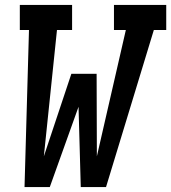

<svg xmlns="http://www.w3.org/2000/svg" viewBox="-20 -755 691 775"><path d="M79 0 97 -634H60V-735H271V-634H210L157 -124L268 -457H370L371 -124L488 -634H440V-735H651V-634H601L408 0H306L297 -324L181 0Z"/></svg>

Font: Iosevka Slab Extended Oblique
Style: Bold
Weight: 700
Width: 7
Italic angle: -9°
Monospace: yes
Designer: Belleve Invis
Foundry: Belleve Invis
Version: Version 11.1.1; ttfautohint (v1.8.3)